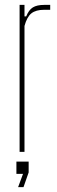

<svg xmlns="http://www.w3.org/2000/svg" viewBox="-20 -620 232 784"><path d="M60 0V-600H80V-553H87Q97.5 -579.5 114.2 -589.8Q131 -600 160 -600Q166 -600 172.5 -600Q179 -600 185 -600V-580H160Q126.5 -580 108.2 -565.5Q90 -551 80 -514V0ZM54 144 74 90H47V40H97V84L76 144Z"/></svg>

Font: Big Shoulders Display Thin Thin
Style: Regular
Weight: 250
Version: Version 2.002